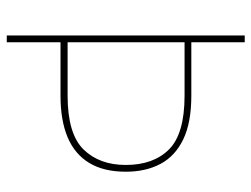

<svg xmlns="http://www.w3.org/2000/svg" viewBox="-108 -636 744 568"><g transform="rotate(90 264.0 -352.0)"><path d="M105 -180H263Q376 -180 422 -227Q468 -274 468 -352Q468 -434 422 -480Q376 -526 263 -526H105ZM488 -352Q488 -287 462 -244Q436 -201 386 -180Q336 -159 263 -159H105V0H85V-704H105V-546H263Q343 -546 392.5 -522Q442 -498 465 -454.5Q488 -411 488 -352Z"/></g></svg>

Font: Poppins Devanagari Thin
Style: Regular
Weight: 100
Designer: Ninad Kale (Devanagari), Jonny Pinhorn (Latin)
Foundry: Indian Type Foundry
Version: 4.005